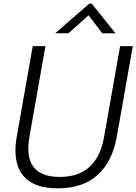

<svg xmlns="http://www.w3.org/2000/svg" viewBox="-20 -1014 742 1044"><path d="M64 -195Q64 -232 71 -270L158 -763H227L140 -270Q134 -236 134 -207Q134 -52 305 -52Q508 -52 546 -270L633 -763H702L615 -270Q591 -136 511 -63Q431 10 294 10Q178 10 121 -43Q64 -96 64 -195ZM352 -833H280L465 -994H479L608 -833H536L462 -931Z"/></svg>

Font: Open Sauce One Light Italic
Style: Regular
Weight: 300
Italic angle: -10°
Designer: Alfredo Marco Pradil
Foundry: Creative Sauce Fz LLC
Version: Version 1.477